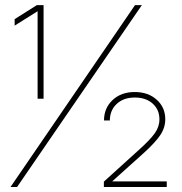

<svg xmlns="http://www.w3.org/2000/svg" viewBox="-20 -748 730 768"><path d="M154.3 -727.5V-353H130.4V-703.1L38.6 -645.5V-671.4L127.4 -727.5ZM22 0 520 -727.5H547.4L48.3 0ZM395.5 0V-21.5L536.6 -149.4Q580.1 -188.5 598.9 -214.6Q617.7 -240.7 617.7 -270.5Q617.7 -309.6 590.6 -333.7Q563.5 -357.9 519.5 -357.9Q474.1 -357.9 446.8 -332.3Q419.4 -306.6 419.4 -266.1H396Q396 -315.4 430.2 -347.7Q464.4 -379.9 519 -379.9Q572.8 -379.9 606.9 -349.1Q641.1 -318.4 641.1 -271Q641.1 -236.8 620.6 -206.8Q600.1 -176.8 553.7 -134.8L429.2 -22.9V-22.5H647V0Z"/></svg>

Font: Inter Display Thin
Style: Regular
Weight: 100
Designer: Rasmus Andersson
Foundry: rsms
Version: Version 4.000;git-a52131595